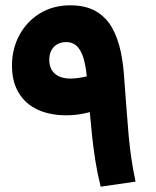

<svg xmlns="http://www.w3.org/2000/svg" viewBox="-20 -701 584 721"><path d="M358 0Q346 -48 338.5 -95Q331 -142 326 -188.5Q321 -235 317 -282Q313 -329 309 -377Q307 -409 303.5 -435Q300 -461 294 -481Q288 -501 279 -515Q270 -529 257.5 -536Q245 -543 228 -543Q210 -543 195.5 -535Q181 -527 173 -512Q165 -497 165 -476Q165 -455 174 -439Q183 -423 201 -414.5Q219 -406 245 -406Q267 -406 295.5 -412Q324 -418 354 -431L374 -300Q337 -284 301 -276Q265 -268 229 -268Q168 -268 122 -289Q76 -310 50.5 -352Q25 -394 25 -455Q25 -517 52.5 -568.5Q80 -620 129.5 -650.5Q179 -681 244 -681Q302 -681 340.5 -658.5Q379 -636 401 -596.5Q423 -557 433.5 -506.5Q444 -456 447 -399Q452 -336 455.5 -286.5Q459 -237 463 -193.5Q467 -150 473 -108Q479 -66 489 -19Z"/></svg>

Font: Farlight84_Sys_V01
Style: Bold
Weight: 700
Designer: Monotype Design Team, Nadine Chahine and Nizar Qandah
Foundry: Monotype Imaging Inc.
Version: Version 2.004;October 31, 2024;FontCreator 14.0.0.2814 64-bi